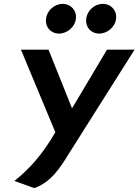

<svg xmlns="http://www.w3.org/2000/svg" viewBox="-20 -738 713 989"><path d="M217 -641C212 -599 241 -565 284 -565C326 -565 366 -599 371 -641C376 -684 345 -718 303 -718C260 -718 222 -684 217 -641ZM424 -641C419 -599 448 -565 491 -565C533 -565 573 -599 578 -641C583 -684 552 -718 510 -718C467 -718 429 -684 424 -641ZM54 194 157 231C242 200 288 130 335 53L673 -482H531L351 -180L230 -482H88L265 -57C200 57 129 135 54 194Z"/></svg>

Font: Bluebird
Style: Obl
Weight: 400
Designer: Jasper
Foundry: Cannot Into Space Fonts
Version: Version 0.98